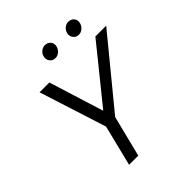

<svg xmlns="http://www.w3.org/2000/svg" viewBox="-230 -990 1131 1131"><g transform="rotate(-45 335.5 -424.5)"><path d="M186.7 0 250 -255 115.8 -675H197.5L303.3 -335.8H306.7L580.8 -675H670.8L327.5 -256.7L263.3 0ZM520 -750.8Q497.5 -750.8 484.6 -767.9Q471.7 -785 477.5 -807.5Q481.7 -825 496.3 -837.1Q510.8 -849.2 528.3 -849.2Q552.5 -849.2 565.4 -832.9Q578.3 -816.7 571.7 -792.5Q566.7 -775 552.1 -762.9Q537.5 -750.8 520 -750.8ZM325 -750.8Q302.5 -750.8 289.6 -767.9Q276.7 -785 282.5 -807.5Q286.7 -825 301.2 -837.1Q315.8 -849.2 333.3 -849.2Q357.5 -849.2 370.4 -832.9Q383.3 -816.7 376.7 -792.5Q371.7 -775 357.1 -762.9Q342.5 -750.8 325 -750.8Z"/></g></svg>

Font: Funnel Sans Light
Style: Italic
Weight: 300
Italic angle: -14.036°
Designer: NORD ID, Kristian Moeller
Foundry: Dicotype
Version: Version 1.000